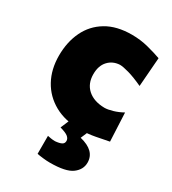

<svg xmlns="http://www.w3.org/2000/svg" viewBox="-180 -612 839 934"><g transform="rotate(30 239.5 -144.5)"><path d="M295 11.5Q210 11.5 150 -22Q90 -55.5 58 -114Q26 -172.5 26 -249Q26 -325.5 54.8 -385.5Q83.5 -445.5 140.8 -480Q198 -514.5 283.5 -514.5Q331.5 -514.5 376 -503Q420.5 -491.5 452 -480L439.5 -317Q392 -339 357.5 -348.8Q323 -358.5 306 -358.5Q266.5 -356.5 241.2 -329.2Q216 -302 216 -254.5Q216 -201.5 250.2 -171Q284.5 -140.5 344 -139.5Q362.5 -139.5 389.8 -147.5Q417 -155.5 443 -170L450.5 -10.5Q420.5 -4.5 379 3.5Q337.5 11.5 295 11.5ZM247.5 224.5Q230 224.5 208.2 222Q186.5 219.5 175 217V116Q181.5 117.5 193.5 119.5Q205.5 121.5 217.5 121.5Q241.5 119.5 253.5 113.2Q265.5 107 265.5 92.5Q265.5 79.5 253 69.2Q240.5 59 207.5 50L242 -31.5H336.5V0L317.5 44.5Q407 66 407 133Q407 172 372 198.2Q337 224.5 247.5 224.5Z"/></g></svg>

Font: Commissioner Flair ExtraBold
Style: Regular
Weight: 800
Designer: Kostas Bartsokas
Foundry: Kostas Bartsokas
Version: Version 1.000; ttfautohint (v1.8.3)